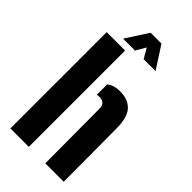

<svg xmlns="http://www.w3.org/2000/svg" viewBox="-296 -1054 1128 1128"><g transform="rotate(45 267.5 -490.0)"><path d="M47 0V-800H200V0ZM337 0 335 -454Q335 -501 284 -501Q275 -501 266 -499.5V-584.5Q281 -597 300.8 -603.5Q320.5 -610 349 -610Q416.5 -610 452 -571Q487.5 -532 488 -441L490 0ZM142 -841 232 -980H322L412 -841H313L277 -903L241 -841Z"/></g></svg>

Font: Big Shoulders Stencil Text Black
Style: Regular
Weight: 900
Designer: Patric King
Foundry: XO Type Co
Version: Version 1.000